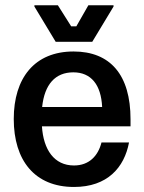

<svg xmlns="http://www.w3.org/2000/svg" viewBox="-20 -712 557 744"><path d="M337.5 -550 420 -686.7V-691.7H322.5L275.8 -610H255.8L204.2 -691.7H113.3V-686.7L195.8 -550ZM266.7 12.5C396.7 12.5 461.7 -63.3 480 -160H373.3C360 -107.5 325 -70.8 266.7 -70.8C190 -70.8 148.3 -131.7 142.5 -222.5H485.8V-250C485.8 -421.7 407.5 -512.5 265 -512.5C114.2 -512.5 33.3 -410 33.3 -250.8C33.3 -90.8 114.2 12.5 266.7 12.5ZM143.3 -297.5C152.5 -385 194.2 -431.7 264.2 -431.7C332.5 -431.7 371.7 -384.2 375.8 -297.5Z"/></svg>

Font: Familjen Grotesk Medium
Style: Regular
Weight: 500
Designer: Anders Wikstroem, Jonas Baeckman, Matilda Gysing, Kristian Moeller
Foundry: Familjen STHLM AB
Version: Version 2.000